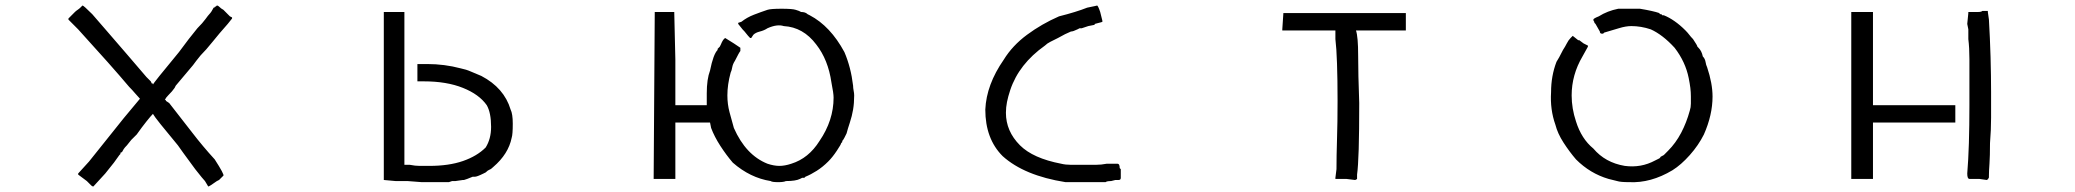

<svg xmlns="http://www.w3.org/2000/svg" viewBox="-20 -637 7478 692"><path d="M277.3 -617.2Q281.2 -617.2 312.5 -585.9L363.3 -527.3L437.5 -441.4L507.8 -359.4L523.4 -343.8Q527.3 -335.9 527.3 -335.9H531.2V-332Q531.2 -335.9 625 -449.2L660.2 -496.1L691.4 -535.2Q710.9 -554.7 720.7 -568.4Q730.5 -582 734.4 -585.9Q742.2 -593.8 750 -609.4Q753.9 -609.4 753.9 -611.3Q753.9 -613.3 757.8 -613.3L761.7 -617.2Q765.6 -617.2 769.5 -613.3Q777.3 -605.5 785.2 -601.6L800.8 -585.9L808.6 -578.1L816.4 -574.2V-570.3L800.8 -550.8Q769.5 -515.6 746.1 -486.3Q722.7 -457 703.1 -437.5L687.5 -418L675.8 -402.3L613.3 -328.1Q609.4 -320.3 609.4 -320.3Q601.6 -308.6 585.9 -293Q578.1 -285.2 574.2 -277.3Q578.1 -277.3 578.1 -273.4L589.8 -265.6Q632.8 -210.9 671.9 -160.2Q710.9 -109.4 753.9 -62.5Q789.1 -7.8 785.2 -3.9L777.3 3.9L769.5 11.7L761.7 15.6Q734.4 35.2 730.5 35.2L718.8 15.6Q714.8 11.7 707 2Q699.2 -7.8 683.6 -27.3L640.6 -85.9L621.1 -113.3Q582 -160.2 558.6 -189.5Q535.2 -218.8 531.2 -226.6Q523.4 -218.8 507.8 -199.2Q492.2 -179.7 472.7 -152.3L453.1 -132.8L437.5 -113.3Q429.7 -105.5 425.8 -99.6Q421.9 -93.8 418 -85.9V-89.8Q414.1 -85.9 414.1 -85.9V-82L410.2 -78.1L390.6 -50.8L359.4 -11.7L316.4 35.2Q312.5 35.2 308.6 31.2L300.8 23.4L293 15.6L261.7 -7.8V-11.7L300.8 -54.7L425.8 -210.9L484.4 -281.2Q476.6 -289.1 466.8 -300.8Q457 -312.5 445.3 -324.2Q382.8 -398.4 261.7 -531.2L226.6 -566.4V-570.3L250 -593.8Q253.9 -597.7 259.8 -601.6Q265.6 -605.5 269.5 -609.4Z M1437.5 -593.8V-43H1449.2H1457Q1476.6 -39.1 1492.2 -39.1Q1507.8 -39.1 1527.3 -39.1Q1597.7 -39.1 1648.4 -56.6Q1699.2 -74.2 1730.5 -105.5Q1750 -136.7 1750 -179.7Q1750 -230.5 1734.4 -257.8Q1707 -296.9 1648.4 -320.3Q1589.8 -343.8 1507.8 -343.8H1484.4V-406.2H1519.5Q1582 -406.2 1640.6 -390.6Q1660.2 -386.7 1677.7 -378.9Q1695.3 -371.1 1714.8 -363.3Q1796.9 -320.3 1820.3 -242.2Q1828.1 -226.6 1828.1 -191.4Q1828.1 -152.3 1824.2 -140.6Q1812.5 -82 1757.8 -35.2Q1750 -27.3 1744.1 -25.4Q1738.3 -23.4 1730.5 -15.6L1722.7 -11.7Q1699.2 0 1691.4 0H1683.6Q1683.6 0 1664.1 7.8L1652.3 11.7H1648.4L1621.1 15.6H1609.4L1597.7 19.5H1554.7H1500L1449.2 15.6H1437.5H1425.8H1406.2L1363.3 11.7V-593.8Z M2796.9 -605.5Q2835.9 -605.5 2847.7 -601.6L2859.4 -597.7L2867.2 -593.8Q2882.8 -593.8 2890.6 -585.9L2898.4 -582Q2972.7 -543 3023.4 -449.2Q3046.9 -394.5 3054.7 -328.1Q3054.7 -320.3 3056.6 -310.5Q3058.6 -300.8 3058.6 -293Q3058.6 -265.6 3054.7 -242.2Q3050.8 -218.8 3043 -195.3Q3035.2 -171.9 3031.2 -156.2Q3027.3 -148.4 3023.4 -140.6Q3019.5 -132.8 3015.6 -128.9V-125L3011.7 -121.1Q3011.7 -117.2 2996.1 -93.8Q2988.3 -82 2980.5 -72.3Q2972.7 -62.5 2964.8 -54.7Q2945.3 -35.2 2923.8 -21.5Q2902.3 -7.8 2882.8 0L2878.9 3.9H2871.1Q2863.3 7.8 2863.3 7.8Q2847.7 15.6 2812.5 15.6Q2804.7 19.5 2785.2 19.5Q2761.7 19.5 2757.8 15.6Q2683.6 3.9 2621.1 -50.8Q2597.7 -78.1 2576.2 -111.3Q2554.7 -144.5 2543 -175.8L2539.1 -195.3H2472.7H2414.1V7.8H2335.9V3.9L2339.8 -589.8V-593.8H2410.2V-589.8L2414.1 -421.9V-257.8H2527.3V-277.3V-300.8Q2527.3 -351.6 2539.1 -382.8Q2550.8 -441.4 2566.4 -457V-453.1V-460.9L2574.2 -468.8L2578.1 -476.6Q2585.9 -496.1 2593.8 -500L2625 -480.5L2648.4 -464.8V-460.9V-453.1Q2644.5 -449.2 2628.9 -418Q2621.1 -406.2 2619.1 -394.5Q2617.2 -382.8 2613.3 -375Q2601.6 -332 2601.6 -293Q2601.6 -261.7 2609.4 -232.4Q2617.2 -203.1 2625 -175.8Q2668 -78.1 2746.1 -46.9Q2769.5 -39.1 2789.1 -39.1Q2808.6 -39.1 2832 -46.9Q2894.5 -66.4 2933.6 -128.9Q2984.4 -203.1 2984.4 -285.2Q2984.4 -300.8 2976.6 -339.8Q2964.8 -421.9 2921.9 -476.6Q2875 -539.1 2804.7 -543Q2781.2 -550.8 2746.1 -535.2Q2734.4 -527.3 2718.8 -523.4Q2703.1 -519.5 2695.3 -511.7L2687.5 -500H2683.6Q2675.8 -507.8 2669.9 -515.6Q2664.1 -523.4 2656.2 -531.2L2640.6 -550.8V-554.7L2652.3 -558.6Q2671.9 -574.2 2697.3 -584Q2722.7 -593.8 2746.1 -601.6Q2757.8 -605.5 2796.9 -605.5Z M3933.6 -617.2Q3937.5 -617.2 3945.3 -593.8Q3953.1 -562.5 3953.1 -562.5V-558.6Q3957 -558.6 3925.8 -550.8Q3925.8 -546.9 3921.9 -546.9L3902.3 -543L3878.9 -535.2H3871.1L3863.3 -531.2Q3847.7 -523.4 3839.8 -523.4Q3820.3 -515.6 3793 -500Q3777.3 -492.2 3765.6 -486.3Q3753.9 -480.5 3746.1 -472.7Q3652.3 -406.2 3621.1 -312.5Q3613.3 -289.1 3609.4 -269.5Q3605.5 -250 3605.5 -230.5Q3605.5 -164.1 3656.2 -113.3Q3703.1 -66.4 3804.7 -46.9Q3820.3 -43 3839.8 -43Q3859.4 -43 3882.8 -43Q3910.2 -43 3929.7 -43Q3949.2 -43 3968.8 -46.9Q4007.8 -46.9 4007.8 -46.9Q4015.6 -46.9 4015.6 -31.2Q4019.5 -27.3 4019.5 -27.3V3.9Q4019.5 11.7 4011.7 11.7H4000L3984.4 15.6Q3968.8 15.6 3964.8 19.5H3894.5H3863.3H3820.3Q3671.9 -3.9 3593.8 -74.2Q3531.2 -136.7 3531.2 -242.2Q3535.2 -332 3597.7 -421.9Q3628.9 -472.7 3681.6 -511.7Q3734.4 -550.8 3796.9 -578.1Q3828.1 -585.9 3853.5 -593.8Q3878.9 -601.6 3898.4 -609.4Q3937.5 -617.2 3933.6 -617.2Z M4605.5 -589.8H5046.9V-527.3H4867.2Q4875 -503.9 4875 -437.5Q4875 -371.1 4878.9 -265.6Q4878.9 -164.1 4877 -99.6Q4875 -35.2 4871.1 -7.8V3.9V7.8Q4867.2 11.7 4863.3 11.7L4832 7.8H4793V3.9L4796.9 -27.3Q4796.9 -74.2 4798.8 -134.8Q4800.8 -195.3 4800.8 -273.4Q4800.8 -351.6 4798.8 -408.2Q4796.9 -464.8 4793 -496.1V-527.3H4601.6V-531.2Z M5890.6 -605.5Q5914.1 -601.6 5931.6 -597.7Q5949.2 -593.8 5960.9 -589.8Q5960.9 -585.9 5964.8 -585.9H5968.8Q5968.8 -582 5972.7 -582H5976.6Q5996.1 -574.2 6015.6 -560.5Q6035.2 -546.9 6054.7 -527.3Q6062.5 -519.5 6068.4 -511.7Q6074.2 -503.9 6082 -496.1Q6097.7 -472.7 6097.7 -468.8L6101.6 -464.8Q6113.3 -453.1 6117.2 -433.6Q6125 -425.8 6127 -414.1Q6128.9 -402.3 6132.8 -394.5Q6152.3 -335.9 6152.3 -289.1Q6152.3 -222.7 6121.1 -152.3Q6101.6 -113.3 6070.3 -78.1Q6039.1 -43 6007.8 -23.4Q5929.7 23.4 5851.6 19.5Q5820.3 19.5 5808.6 15.6L5793 11.7L5777.3 7.8Q5710.9 -11.7 5660.2 -62.5Q5636.7 -89.8 5615.2 -123Q5593.8 -156.2 5585.9 -187.5Q5566.4 -242.2 5570.3 -304.7Q5570.3 -363.3 5589.8 -414.1Q5597.7 -425.8 5613.3 -457Q5621.1 -468.8 5627 -480.5Q5632.8 -492.2 5640.6 -500L5648.4 -507.8L5668 -492.2H5671.9L5687.5 -480.5L5695.3 -476.6L5703.1 -472.7V-468.8L5683.6 -433.6Q5644.5 -367.2 5644.5 -293Q5644.5 -246.1 5660.2 -199.2Q5679.7 -136.7 5722.7 -101.6Q5765.6 -50.8 5835.9 -39.1Q5894.5 -31.2 5945.3 -58.6L5953.1 -62.5Q5960.9 -66.4 5960.9 -66.4L5964.8 -70.3Q5960.9 -70.3 5976.6 -78.1L5992.2 -93.8Q6019.5 -121.1 6039.1 -158.2Q6058.6 -195.3 6070.3 -238.3Q6074.2 -250 6074.2 -263.7Q6074.2 -277.3 6074.2 -289.1Q6074.2 -304.7 6072.3 -320.3Q6070.3 -335.9 6066.4 -355.5Q6054.7 -414.1 6015.6 -464.8Q5972.7 -511.7 5929.7 -531.2Q5894.5 -543 5859.4 -543Q5839.8 -543 5814.5 -535.2Q5789.1 -527.3 5761.7 -519.5L5757.8 -515.6H5753.9Q5746.1 -515.6 5746.1 -523.4L5730.5 -550.8L5726.6 -554.7Q5726.6 -558.6 5724.6 -560.5Q5722.7 -562.5 5722.7 -566.4Q5722.7 -570.3 5742.2 -578.1Q5773.4 -597.7 5812.5 -605.5H5851.6H5886.7Z M6730.5 -593.8V-257.8H7027.3V-195.3H6730.5V7.8H6652.3V-593.8ZM7109.4 -593.8Q7121.1 -593.8 7125 -597.7H7144.5V-593.8L7148.4 -566.4Q7152.3 -500 7154.3 -431.6Q7156.2 -363.3 7156.2 -304.7Q7156.2 -257.8 7156.2 -212.9Q7156.2 -168 7152.3 -121.1Q7152.3 -74.2 7150.4 -46.9Q7148.4 -19.5 7148.4 -3.9V3.9Q7144.5 3.9 7146.5 5.9Q7148.4 7.8 7140.6 11.7L7113.3 7.8H7093.8H7078.1Q7070.3 7.8 7070.3 -11.7Q7074.2 -58.6 7076.2 -121.1Q7078.1 -183.6 7078.1 -257.8V-328.1Q7078.1 -382.8 7078.1 -423.8Q7078.1 -464.8 7074.2 -496.1V-519.5V-531.2L7070.3 -550.8L7074.2 -589.8V-593.8H7089.8Z"/></svg>

Font: 和音 by 宁静之雨，公众号njzyshare
Style: Regular
Weight: 400
Designer: Steve Matteson
Foundry: Ascender Corporation
Version: Version 6.00;June 8, 2018;FontCreator 11.0.0.2388 32-bit